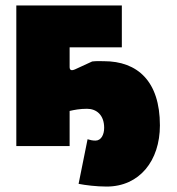

<svg xmlns="http://www.w3.org/2000/svg" viewBox="-20 -537 651 706"><path d="M40 0H236V-129C253 -133 274 -137 300 -137C334 -137 363 -115 363 -67C363 -42 352 -20 331 -20C321 -20 311 -22 302 -25L269 139C294 144 335 149 372 149C493 149 568 54 568 -76C568 -239 485 -312 362 -312C345 -312 337 -313 319 -311L256 -282C240 -275 236 -281 236 -291V-363H428V-517H40Z"/></svg>

Font: Finlandica Black
Style: Regular
Weight: 900
Designer: Niklas Ekholm, Juho Hiilivirta, Jaakko Suomalainen
Foundry: Helsinki Type Studio
Version: Version 2.000;Glyphs 3.2 (3202)